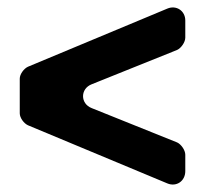

<svg xmlns="http://www.w3.org/2000/svg" viewBox="-20 -582 550 515"><path d="M477 -481V-527C477 -553 453 -569 429 -559L55 -403C44 -398 33 -383 33 -371V-278C33 -266 44 -251 55 -246L429 -90C453 -80 477 -96 477 -123V-167C477 -179 466 -195 455 -200L226 -292C195 -304 195 -344 226 -356L455 -448C466 -453 477 -469 477 -481Z"/></svg>

Font: Trueno
Style: RoundBd
Weight: 700
Designer: Julieta Ulanovsky, Jasper
Foundry: Julieta Ulanovsky, Cannot Into Space Fonts
Version: Version 3.001